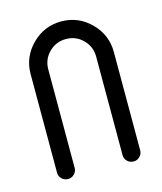

<svg xmlns="http://www.w3.org/2000/svg" viewBox="-87 -596 558 662"><g transform="rotate(-15 192.5 -265.5)"><path d="M106.9 -31.2Q106.9 -18.6 97.7 -9.3Q88.4 0 75.7 0Q62.5 0 53.2 -9Q43.9 -18.1 43.9 -31.2V-382.8Q43.9 -443.8 87.6 -487.5Q131.3 -531.2 192.4 -531.2Q253.4 -531.2 297.1 -487.5Q340.8 -443.8 340.8 -382.8V-31.2Q340.8 -18.6 331.5 -9.3Q322.3 0 309.6 0Q296.4 0 287.1 -9Q277.8 -18.1 277.8 -31.2V-382.8Q277.8 -418.5 252.9 -443.4Q228 -468.3 192.4 -468.3Q156.7 -468.3 131.8 -443.4Q106.9 -418.5 106.9 -382.8Z"/></g></svg>

Font: Fandogh
Style: Regular
Weight: 400
Designer: Amin Abedi
Version: Version 1.00